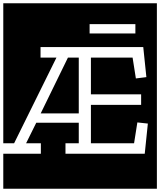

<svg xmlns="http://www.w3.org/2000/svg" viewBox="-32 -937 976 1170"><path d="M312 -586 54 -64H-12V-917H924V213H-12V0H217V-64H127L189 -189H448V-64H367V0H850L869 -184L805 -191L785 -64H522V-298H828V-362H522V-586H776L796 -459L860 -467L841 -650H215V-586ZM514 -733H793V-790H514ZM448 -586V-246H216L382 -586Z"/></svg>

Font: Zilla Slab Highlight
Style: Regular
Weight: 400
Designer: Typotheque Type Foundry
Foundry: Typotheque type foundry
Version: Version 1.1; 2017; ttfautohint (v1.6)